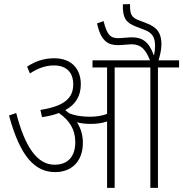

<svg xmlns="http://www.w3.org/2000/svg" viewBox="-20 -916 893 936"><path d="M384 -220C384 -256 375 -289 355 -320C376 -314 399 -312 421 -312C449 -312 477 -315 502 -324V0H539V-587H713V0H750V-587H853V-622H753C761 -649 767 -675 767 -700C767 -751 749 -782 696 -802L660 -816C620 -830 613 -847 614 -896L579 -895C577 -827 595 -805 644 -786L683 -771C725 -756 736 -731 736 -691C736 -677 734 -663 731 -648H729C706 -713 673 -734 623 -734C603 -734 577 -730 556 -730C517 -730 501 -748 485 -813L453 -802C472 -714 508 -696 555 -696C580 -696 603 -700 623 -700C666 -700 690 -676 711 -622H431V-587H502V-361C475 -350 444 -347 418 -347C388 -347 351 -350 317 -364C311 -369 305 -374 298 -379C350 -407 374 -450 374 -505C374 -577 332 -632 244 -632C196 -632 152 -618 112 -591L126 -558C164 -583 202 -597 243 -597C306 -597 337 -561 337 -505C337 -438 295 -399 177 -380L185 -345C216 -349 243 -356 267 -365C317 -331 347 -286 347 -223C347 -153 311 -113 246 -113C162 -113 102 -198 59 -365L24 -353C78 -153 150 -77 249 -77C328 -77 384 -128 384 -220Z"/></svg>

Font: Noto Sans Devanagari SemiCondensed ExtraLight
Style: Regular
Weight: 200
Width: 4
Designer: Jelle Bosma - Monotype Design Team
Foundry: Monotype Imaging Inc.
Version: Version 2.004